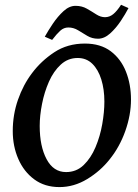

<svg xmlns="http://www.w3.org/2000/svg" viewBox="-20 -759 568 793"><path d="M521 -347.7Q521 -284.2 497.6 -218Q474.1 -151.9 433.1 -101.1Q395 -52.7 340.3 -19.5Q285.6 13.7 225.6 13.7Q164.6 13.7 121.6 -18.1Q78.6 -49.8 55.7 -102.3Q32.7 -154.8 32.7 -217.8Q32.7 -285.2 54.2 -346.9Q75.7 -408.7 112.3 -457Q149.9 -507.3 204.3 -543.2Q258.8 -579.1 330.6 -579.1Q395 -579.1 437.3 -547.4Q479.5 -515.6 500.2 -463.1Q521 -410.6 521 -347.7ZM411.1 -339.4Q411.1 -390.1 398.4 -430.9Q385.7 -471.7 361.3 -495.6Q336.9 -519.5 300.8 -519.5Q260.7 -519.5 231 -492.2Q201.2 -464.8 182.1 -421.6Q163.1 -378.4 153.6 -329.8Q144 -281.2 144 -238.8Q144 -154.8 172.4 -101.6Q200.7 -48.3 252.9 -48.3Q295.4 -48.3 325.4 -77.1Q355.5 -106 374.5 -151.1Q393.6 -196.3 402.3 -246.3Q411.1 -296.4 411.1 -339.4ZM510.7 -725.6Q498 -701.2 478.3 -671.6Q458.5 -642.1 434.6 -620.6Q410.6 -599.1 384.8 -599.1Q360.4 -599.1 340.8 -610.8Q321.3 -622.6 302.5 -634Q283.7 -645.5 262.2 -645.5Q243.7 -645.5 229 -632.3Q214.4 -619.1 195.3 -594.2L165 -607.4Q178.2 -631.3 198.2 -661.1Q218.3 -690.9 242.2 -712.9Q266.1 -734.9 292 -734.9Q318.4 -734.9 338.9 -723.1Q359.4 -711.4 377.4 -699.7Q395.5 -688 413.6 -688Q432.1 -688 447.5 -700.4Q462.9 -712.9 480 -739.3Z"/></svg>

Font: Dai Banna SIL SemiBold
Style: Italic
Weight: 600
Italic angle: -11°
Designer: Victor Gaultney
Foundry: SIL International
Version: Version 4.000